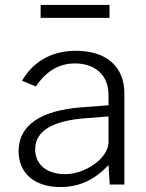

<svg xmlns="http://www.w3.org/2000/svg" viewBox="-20 -745 589 775"><path d="M422 -725H144V-673H422ZM224 10C301 10 363 -20 418 -79L423 0H482V-368C482 -475 411 -540 286 -540C183 -540 110 -491 69 -419L125 -396C166 -458 219 -489 283 -489C365 -489 418 -440 418 -363V-320L312 -312C144 -300 55 -239 55 -135C55 -46 119 10 224 10ZM243 -42C170 -42 122 -80 122 -142C122 -216 191 -258 328 -268L418 -275V-168C415 -105 323 -42 243 -42Z"/></svg>

Font: 18Franklin Light
Style: Regular
Weight: 300
Designer: Pablo Impallari, Rodrigo Fuenzalida (Modified by Dan O. Williams)
Version: Version 0.025;PS 000.025;hotconv 1.0.88;makeotf.lib2.5.64775